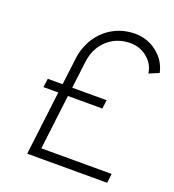

<svg xmlns="http://www.w3.org/2000/svg" viewBox="-137 -867 886 975"><g transform="rotate(20 306.0 -380.0)"><path d="M178 -50H558L552 0H120L162 -346H82L88 -393H168L186 -538Q194 -602 227.5 -653Q261 -704 313.5 -732Q366 -760 428 -760Q495 -760 547 -719Q599 -678 612 -615L559 -593Q552 -643 512.5 -675Q473 -707 422 -707Q348 -707 297.5 -660.5Q247 -614 238 -538L220 -393H406L400 -346H214Z"/></g></svg>

Font: Orkney Light
Style: LightItalic
Weight: 300
Designer: Samuel Oakes and Alfredo Marco Pradil
Foundry: Alfredo Marco Pradil
Version: 1.0; ttfautohint (v1.5)